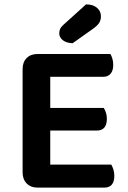

<svg xmlns="http://www.w3.org/2000/svg" viewBox="-20 -853 585 875"><path d="M152 2Q120 2 101.5 -17Q83 -36 83 -68V-538Q83 -570 101.5 -588.5Q120 -607 152 -607H483Q488 -599 492 -586Q496 -573 496 -557Q496 -531 484 -517Q472 -503 451 -503H209V-361H453Q458 -353 462.5 -340.5Q467 -328 467 -312Q467 -258 421 -258H209V-103H487Q492 -95 496.5 -81.5Q501 -68 501 -52Q501 2 455 2ZM372 -833Q404 -833 422 -817.5Q440 -802 440 -779Q440 -762 432.5 -749.5Q425 -737 404 -722L311 -656Q282 -657 266 -670Q250 -683 250 -701Q250 -712 254 -721Q258 -730 269 -740Z"/></svg>

Font: Baloo Tammudu 2 SemiBold
Style: Regular
Weight: 600
Designer: Maithili Shingre, Omkar Shende and Ek Type
Foundry: Ek Type
Version: Version 1.640;hotconv 1.0.111;makeotfexe 2.5.65597; ttfautoh